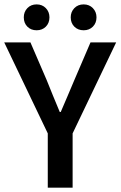

<svg xmlns="http://www.w3.org/2000/svg" viewBox="-23 -871 560 891"><path d="M198.7 0V-252L-3.4 -674.3H118.2L193.8 -499Q208.5 -461.9 223.4 -425.8Q238.3 -389.6 254.4 -351.1H258.8Q274.9 -389.6 290.8 -425.8Q306.6 -461.9 321.8 -499L397 -674.3H516.1L314 -252V0ZM147 -730.5Q120.6 -730.5 104 -747.3Q87.4 -764.2 87.4 -790.5Q87.4 -815.9 104 -833.3Q120.6 -850.6 147 -850.6Q172.9 -850.6 189.7 -833.3Q206.5 -815.9 206.5 -790.5Q206.5 -764.2 189.7 -747.3Q172.9 -730.5 147 -730.5ZM365.2 -730.5Q338.9 -730.5 322 -747.3Q305.2 -764.2 305.2 -790.5Q305.2 -815.9 322 -833.3Q338.9 -850.6 365.2 -850.6Q391.1 -850.6 408 -833.3Q424.8 -815.9 424.8 -790.5Q424.8 -764.2 408 -747.3Q391.1 -730.5 365.2 -730.5Z"/></svg>

Font: Akatab
Style: Bold
Weight: 700
Designer: SIL Global
Foundry: SIL Global
Version: Version 4.100